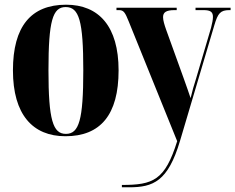

<svg xmlns="http://www.w3.org/2000/svg" viewBox="-20 -569 1000 816"><path d="M258 10C407 10 484 -81 484 -270C484 -457 400 -549 261 -549C112 -549 35 -457 35 -270C35 -82 119 10 258 10ZM260 0C205 0 186 -59 186 -270C186 -481 204 -539 259 -539C316 -539 334 -481 334 -270C334 -59 316 0 260 0ZM498 227H529C631 227 694 202 745 30L891 -462C906 -513 917 -526 955 -526H960V-536H811V-526H845C875 -526 885 -518 885 -497C885 -486 882 -470 877 -451L813 -234C804 -207 797 -181 790 -152C783 -174 773 -201 760 -238L686 -443C679 -463 673 -482 673 -496C673 -516 685 -526 722 -526H731V-536H475V-526H486C506 -526 512 -515 527 -478L733 31C681 198 630 217 498 217Z"/></svg>

Font: Noto Serif Display Condensed Extra
Style: Regular
Weight: 800
Width: 3
Designer: Monotype Design Team
Foundry: Monotype Imaging Inc.
Version: Version 1.900